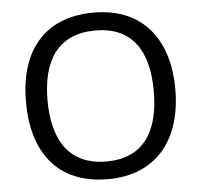

<svg xmlns="http://www.w3.org/2000/svg" viewBox="-52 -779 885 844"><g transform="rotate(-5 390.5 -357.5)"><path d="M720 -358C720 -580 606 -725 392 -725C168 -725 61 -578 61 -359C61 -138 168 10 391 10C606 10 720 -137 720 -358ZM156 -358C156 -538 230 -646 392 -646C553 -646 625 -538 625 -358C625 -178 553 -68 391 -68C230 -68 156 -178 156 -358Z"/></g></svg>

Font: Noto Sans Sunuwar
Style: Regular
Weight: 400
Designer: Anshuman Pandey
Foundry: Jamra Patel LLC
Version: Version 1.000